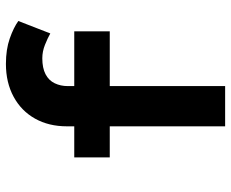

<svg xmlns="http://www.w3.org/2000/svg" viewBox="-86 -695 781 649"><g transform="rotate(-90 304.5 -370.5)"><path d="M202 0V-535Q202 -596 228 -642.5Q254 -689 302 -715Q350 -741 413 -741Q462 -741 499 -728Q536 -715 558 -699L516 -591Q500 -600 477.5 -609Q455 -618 432 -618Q399 -618 378 -607Q357 -596 347.5 -576Q338 -556 338 -532V0H270Q251 0 234 0Q217 0 202 0ZM97 -390V-510H523V-390Z"/></g></svg>

Font: Lexend Mega SemiBold
Style: Regular
Weight: 600
Designer: Bonnie Shaver-Troup, Thomas Jockin
Foundry: Lexend
Version: Version 1.007